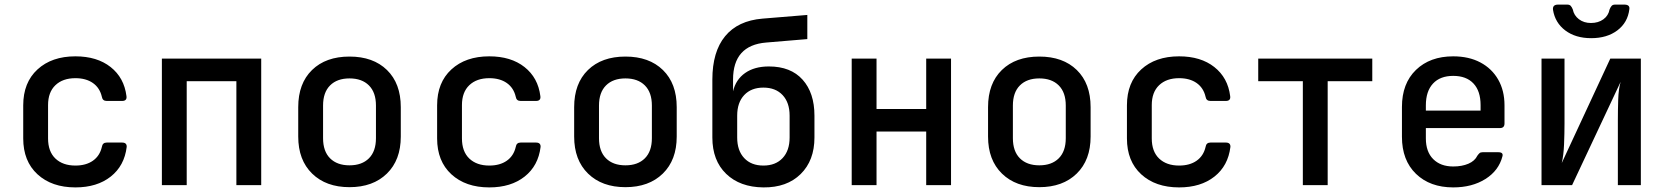

<svg xmlns="http://www.w3.org/2000/svg" viewBox="-20 -805 7240 835"><path d="M308 10Q205 10 143 -47Q81 -104 81 -203V-347Q81 -446 143 -503Q205 -560 308 -560Q402 -560 461 -513.5Q520 -467 530 -387Q533 -366 511 -366H444Q426 -366 423 -384Q414 -423 384 -444Q354 -465 308 -465Q253 -465 221 -434.5Q189 -404 189 -348V-203Q189 -146 221 -115.5Q253 -85 308 -85Q354 -85 384 -106Q414 -127 423 -166Q426 -185 444 -185H511Q532 -185 531 -166Q521 -84 461.5 -37Q402 10 308 10Z M684 0V-550H1116V0H1008V-452H792V0Z M1500 9Q1398 9 1337.5 -50Q1277 -109 1277 -211V-339Q1277 -442 1337 -500.5Q1397 -559 1500 -559Q1603 -559 1663 -500.5Q1723 -442 1723 -339V-211Q1723 -109 1662.5 -50Q1602 9 1500 9ZM1500 -86Q1554 -86 1584.5 -116.5Q1615 -147 1615 -204V-346Q1615 -403 1584.5 -433.5Q1554 -464 1500 -464Q1446 -464 1415.5 -433.5Q1385 -403 1385 -346V-204Q1385 -147 1415.5 -116.5Q1446 -86 1500 -86Z M2108 10Q2005 10 1943 -47Q1881 -104 1881 -203V-347Q1881 -446 1943 -503Q2005 -560 2108 -560Q2202 -560 2261 -513.5Q2320 -467 2330 -387Q2333 -366 2311 -366H2244Q2226 -366 2223 -384Q2214 -423 2184 -444Q2154 -465 2108 -465Q2053 -465 2021 -434.5Q1989 -404 1989 -348V-203Q1989 -146 2021 -115.5Q2053 -85 2108 -85Q2154 -85 2184 -106Q2214 -127 2223 -166Q2226 -185 2244 -185H2311Q2332 -185 2331 -166Q2321 -84 2261.5 -37Q2202 10 2108 10Z M2700 9Q2598 9 2537.5 -50Q2477 -109 2477 -211V-339Q2477 -442 2537 -500.5Q2597 -559 2700 -559Q2803 -559 2863 -500.5Q2923 -442 2923 -339V-211Q2923 -109 2862.5 -50Q2802 9 2700 9ZM2700 -86Q2754 -86 2784.5 -116.5Q2815 -147 2815 -204V-346Q2815 -403 2784.5 -433.5Q2754 -464 2700 -464Q2646 -464 2615.5 -433.5Q2585 -403 2585 -346V-204Q2585 -147 2615.5 -116.5Q2646 -86 2700 -86Z M3300 10Q3198 9 3138 -49Q3078 -107 3078 -207V-459Q3078 -580 3133.5 -647.5Q3189 -715 3296 -724L3491 -740V-635L3312 -620Q3168 -608 3168 -459V-408Q3180 -459 3220.5 -487.5Q3261 -516 3324 -516Q3419 -516 3470.5 -458.5Q3522 -401 3522 -302V-207Q3522 -107 3462 -48Q3402 11 3300 10ZM3300 -85Q3353 -85 3383.5 -117.5Q3414 -150 3414 -207V-302Q3414 -359 3383.5 -391.5Q3353 -424 3300 -424Q3247 -424 3216.5 -391.5Q3186 -359 3186 -302V-207Q3186 -150 3216.5 -117.5Q3247 -85 3300 -85Z M3684 0V-550H3792V-331H4008V-550H4116V0H4008V-233H3792V0Z M4500 9Q4398 9 4337.5 -50Q4277 -109 4277 -211V-339Q4277 -442 4337 -500.5Q4397 -559 4500 -559Q4603 -559 4663 -500.5Q4723 -442 4723 -339V-211Q4723 -109 4662.5 -50Q4602 9 4500 9ZM4500 -86Q4554 -86 4584.5 -116.5Q4615 -147 4615 -204V-346Q4615 -403 4584.5 -433.5Q4554 -464 4500 -464Q4446 -464 4415.5 -433.5Q4385 -403 4385 -346V-204Q4385 -147 4415.5 -116.5Q4446 -86 4500 -86Z M5108 10Q5005 10 4943 -47Q4881 -104 4881 -203V-347Q4881 -446 4943 -503Q5005 -560 5108 -560Q5202 -560 5261 -513.5Q5320 -467 5330 -387Q5333 -366 5311 -366H5244Q5226 -366 5223 -384Q5214 -423 5184 -444Q5154 -465 5108 -465Q5053 -465 5021 -434.5Q4989 -404 4989 -348V-203Q4989 -146 5021 -115.5Q5053 -85 5108 -85Q5154 -85 5184 -106Q5214 -127 5223 -166Q5226 -185 5244 -185H5311Q5332 -185 5331 -166Q5321 -84 5261.5 -37Q5202 10 5108 10Z M5646 0V-452H5452V-550H5948V-452H5754V0Z M6300 10Q6199 10 6138 -49Q6077 -108 6077 -210V-340Q6077 -442 6138 -501Q6199 -560 6300 -560Q6368 -560 6418 -533.5Q6468 -507 6495.5 -459Q6523 -411 6523 -347V-268Q6523 -248 6503 -248H6181V-203Q6181 -145 6213 -113Q6245 -81 6300 -81Q6338 -81 6366 -93Q6394 -105 6405 -128Q6410 -135 6414.5 -139Q6419 -143 6428 -143H6496Q6519 -143 6514 -125Q6498 -63 6440 -26.5Q6382 10 6300 10ZM6181 -347V-324H6419V-348Q6419 -409 6388 -442Q6357 -475 6300 -475Q6243 -475 6212 -441.5Q6181 -408 6181 -347Z M6684 0V-550H6784V-269Q6784 -225 6782 -177Q6780 -129 6772 -96L6983 -550H7116V0H7016V-281Q7016 -326 7017.5 -372Q7019 -418 7028 -449L6817 0ZM6900 -639Q6832 -639 6787.5 -672.5Q6743 -706 6734 -762Q6731 -785 6756 -785H6796Q6806 -785 6811 -779.5Q6816 -774 6820 -764Q6825 -738 6846.5 -721.5Q6868 -705 6899 -705Q6931 -705 6953 -721Q6975 -737 6980 -764Q6984 -774 6989 -779.5Q6994 -785 7004 -785H7044Q7069 -785 7066 -765Q7059 -707 7014 -673Q6969 -639 6900 -639Z"/></svg>

Font: Pitagon Sans Mono SemiBold
Style: Regular
Weight: 600
Monospace: yes
Designer: Travis Tran
Foundry: Pitagon
Version: Version 1.001; ttfautohint (v1.8.4.7-5d5b);gftools[0.9.26]